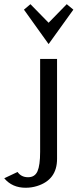

<svg xmlns="http://www.w3.org/2000/svg" viewBox="-67 -719 367 909"><path d="M0 0ZM46.4 -510.3ZM163.1 -510.3 46.4 -673.3 77.1 -699.2 163.1 -611.3 249 -699.2 280.3 -673.3ZM16.1 95.2Q33.7 120.1 65.9 120.1Q98.1 120.1 110.6 91.6Q123 63 123 0V-439.9H203.1V33.2Q203.1 132.8 107.4 162.1Q82 169.9 54.2 169.9Q-9.3 169.9 -46.9 125Z"/></svg>

Font: Pfennig
Style: Medium
Weight: 500
Version: Version 20120410 ; ttfautohint (v0.8)